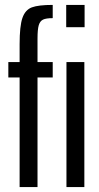

<svg xmlns="http://www.w3.org/2000/svg" viewBox="-20 -763 404 783"><path d="M60 -447H14V-510H60V-583Q60 -657 71.5 -690Q83 -723 110 -733Q137 -743 195 -743V-689Q168 -689 155.5 -683Q143 -677 138 -660Q133 -643 133 -605V-510H195V-447H133V0H60ZM250 -652V-743H325V-652ZM251 0V-510H324V0Z"/></svg>

Font: Saira Ultra Condensed Medium
Style: Regular
Weight: 500
Width: 1
Designer: Hector Gatti with collaboration of the Omnibus-Type team
Foundry: Omnibus-Type
Version: Version 1.001; ttfautohint (v1.8)